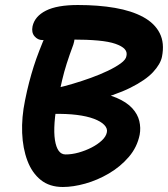

<svg xmlns="http://www.w3.org/2000/svg" viewBox="-20 -732 671 767"><path d="M231 15Q178 15 143 -13Q108 -41 89.5 -90Q71 -139 68.5 -201Q66 -263 80 -331Q88 -371 96.5 -403.5Q105 -436 114.5 -466Q124 -496 137 -529.5Q150 -563 168 -605Q178 -627 194.5 -636.5Q211 -646 228 -646Q247 -646 260 -633.5Q273 -621 277 -600Q281 -579 273 -554Q257 -511 246.5 -478Q236 -445 228.5 -413Q221 -381 212 -340Q201 -285 198 -243Q195 -201 199.5 -172.5Q204 -144 214.5 -129.5Q225 -115 242 -115Q267 -115 294 -122.5Q321 -130 345.5 -142.5Q370 -155 387 -171Q404 -187 407 -204Q410 -219 396.5 -233Q383 -247 355 -257.5Q327 -268 286.5 -273Q246 -278 194 -277Q166 -276 151.5 -292Q137 -308 142 -336Q146 -351 162 -363Q178 -375 209 -381Q236 -387 271.5 -397.5Q307 -408 343 -421Q379 -434 410.5 -449Q442 -464 462.5 -479Q483 -494 485 -508Q489 -524 478 -536Q467 -548 441 -557Q415 -566 372 -570Q329 -574 267 -574Q232 -574 198.5 -573Q165 -572 149 -572Q131 -572 118 -587Q105 -602 110 -627Q119 -667 163.5 -689.5Q208 -712 291 -712Q373 -712 439.5 -700.5Q506 -689 552 -664Q598 -639 618 -599.5Q638 -560 627 -505Q621 -476 591.5 -444Q562 -412 501 -381.5Q440 -351 341 -326V-366Q404 -359 445 -341.5Q486 -324 508 -300Q530 -276 536.5 -248.5Q543 -221 538 -194Q528 -144 494.5 -105Q461 -66 415 -39Q369 -12 320.5 1.5Q272 15 231 15Z"/></svg>

Font: Shantell Sans Light SemiBold
Style: Italic
Weight: 600
Italic angle: -11°
Version: Version 1.011;[c5ecc13dd]